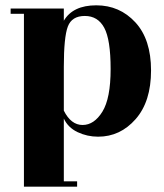

<svg xmlns="http://www.w3.org/2000/svg" viewBox="-20 -492 618 722"><path d="M220 -241V-76Q247 -22 290.5 -22Q334 -22 365 -72Q396 -122 396 -232.5Q396 -343 372 -387.5Q348 -432 299 -432Q250 -432 235 -392Q220 -352 220 -241ZM220 -414Q254 -472 342 -472Q430 -472 489 -408Q548 -344 548 -227Q548 -110 490 -44Q432 22 349 22Q308 22 272 5Q236 -12 220 -46V190H270V210H70V-440H20V-460H220Z"/></svg>

Font: Rozha One
Style: Regular
Weight: 400
Designer: Tim Donaldson, Indian Type Foundry
Foundry: Indian Type Foundry
Version: Version 1.300;PS 1.0;hotconv 1.0.78;makeotf.lib2.5.61930; tt